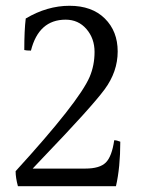

<svg xmlns="http://www.w3.org/2000/svg" viewBox="-20 -693 492 664"><path d="M275 -110Q325 -110 346 -131Q367 -152 375 -208Q384 -208 396 -203Q396 -114 381 -49H42Q34 -78 34 -101Q253 -341 290 -427Q307 -467 307 -513.5Q307 -560 279 -592.5Q251 -625 207 -625Q114 -625 87 -518Q71 -518 64 -520Q64 -588 69 -629Q143 -673 220.5 -673Q298 -673 342.5 -629Q387 -585 387 -515Q387 -445 341.5 -383.5Q296 -322 127 -146Q105 -122 93 -110Z"/></svg>

Font: Halant
Style: Regular
Weight: 400
Designer: Hitesh Malaviya (Devanagari), Satya Rajpurohit (Latin)
Foundry: Indian Type Foundry
Version: Version 1.100;PS 1.0;hotconv 1.0.78;makeotf.lib2.5.61930; tt